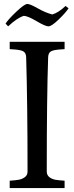

<svg xmlns="http://www.w3.org/2000/svg" viewBox="-20 -949 375 969"><path d="M8 -830Q24 -854 64 -891.5Q104 -929 118 -929Q132 -929 170.5 -907Q209 -885 244 -876Q275 -885 311 -919L326 -907Q310 -883 275 -849.5Q240 -816 224.5 -816Q209 -816 164 -842.5Q119 -869 100 -869Q67 -859 21 -816ZM29 0V-37Q59 -39 75.5 -42Q92 -45 105.5 -55Q119 -65 119 -83Q119 -429 112 -661Q111 -683 96.5 -690.5Q82 -698 43 -700L29 -701V-738H306V-701L292 -700Q253 -698 238.5 -690.5Q224 -683 223 -661Q216 -461 216 -83Q216 -52 258 -42Q275 -39 306 -37V0Z"/></svg>

Font: Prociono
Style: Regular
Weight: 400
Designer: Barry Schwartz
Foundry: The Crud Factory
Version: Version 2.301